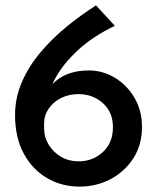

<svg xmlns="http://www.w3.org/2000/svg" viewBox="-20 -686 588 714"><path d="M276 8Q209 8 154.5 -24Q100 -56 68 -115.5Q36 -175 36 -258Q36 -322 61 -380Q86 -438 128.5 -489Q171 -540 225 -584.5Q279 -629 337 -666L407 -590Q326 -551 271.5 -501Q217 -451 188 -399Q159 -347 154 -301L128 -305Q155 -362 198.5 -393Q242 -424 311 -424Q362 -424 407 -397Q452 -370 480 -322.5Q508 -275 508 -214Q508 -146 475 -96Q442 -46 389.5 -19Q337 8 276 8ZM272 -86Q325 -86 362.5 -120.5Q400 -155 400 -213Q400 -269 362.5 -302.5Q325 -336 272 -336Q236 -336 207 -321.5Q178 -307 161 -282Q144 -257 144 -227V-208Q144 -176 161 -148Q178 -120 207 -103Q236 -86 272 -86Z"/></svg>

Font: Reem Kufi
Style: Regular
Weight: 400
Designer: Khaled Hosny
Version: Version 1.6